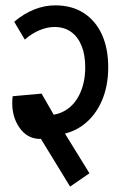

<svg xmlns="http://www.w3.org/2000/svg" viewBox="-20 -661 445 710"><path d="M71.8 -514.5 32.5 -580.5Q67.8 -610.5 106.4 -625.9Q145 -641.2 184.2 -641.2L181.8 -561.2Q154.2 -561.2 125.2 -548.9Q96.2 -536.5 71.8 -514.5ZM295.2 -412Q295.2 -457.5 282 -490.8Q268.8 -524 243.5 -542.6Q218.2 -561.2 181.8 -561.2L184.2 -641.2Q245.8 -641.2 289.6 -612.9Q333.5 -584.5 356.9 -533.2Q380.2 -482 380.2 -412ZM57.5 -186.8 85.2 -254.2Q148 -225.8 195.2 -240.8Q242.5 -255.8 268.9 -302Q295.2 -348.2 295.2 -413H380.2Q380.2 -342 356 -287Q331.8 -232 288 -199.1Q244.2 -166.2 185.2 -161.4Q126.2 -156.5 57.5 -186.8ZM239.2 29 99 -200.2 170.8 -247 310.8 -20.2ZM45 -200 113.5 -240Q125.2 -220.8 143.6 -216.9Q162 -213 185 -226.2L215.2 -174.5Q158.5 -142 114.6 -148.2Q70.8 -154.5 45 -200ZM26.8 -305.2 108.5 -309Q102 -261 113.5 -240L45 -200Q19.8 -244 26.8 -305.2ZM26.8 -305.2 133.8 -314.8 192.5 -212.8 127.5 -175.2Z"/></svg>

Font: Akshar Light
Style: Regular
Weight: 300
Designer: Tall Chai
Foundry: Tall Chai
Version: Version 1.100